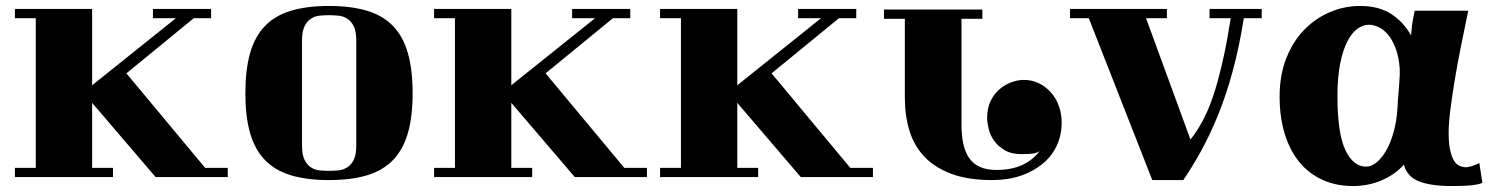

<svg xmlns="http://www.w3.org/2000/svg" viewBox="-20 -533 5005 644"><path d="M289 -188V30H359V61H30V30H100V-472H30V-503H289V-247L570 -472H493V-503H688V-472H630L404 -287L668 30H744V61H502Z M803 -220Q803 -298 818.5 -353.5Q834 -409 867.5 -444.5Q901 -480 954.5 -496.5Q1008 -513 1083 -513Q1159 -513 1212.5 -496.5Q1266 -480 1299.5 -444.5Q1333 -409 1348.5 -353.5Q1364 -298 1364 -220Q1364 -143 1348.5 -88Q1333 -33 1299.5 2.5Q1266 38 1212.5 54.5Q1159 71 1083 71Q1008 71 954.5 54.5Q901 38 867.5 2.5Q834 -33 818.5 -88Q803 -143 803 -220ZM1175 -397Q1175 -428 1166.5 -445Q1158 -462 1144.5 -470.5Q1131 -479 1115 -480.5Q1099 -482 1083 -482Q1068 -482 1052 -480.5Q1036 -479 1023 -470.5Q1010 -462 1001.5 -445Q993 -428 993 -397V-45Q993 -14 1001.5 3Q1010 20 1023 28.5Q1036 37 1052 38.5Q1068 40 1083 40Q1099 40 1115 38.5Q1131 37 1144.5 28.5Q1158 20 1166.5 3Q1175 -14 1175 -45Z M1695 -188V30H1765V61H1436V30H1506V-472H1436V-503H1695V-247L1976 -472H1899V-503H2094V-472H2036L1810 -287L2074 30H2150V61H1908Z M2453 -188V30H2523V61H2194V30H2264V-472H2194V-503H2453V-247L2734 -472H2657V-503H2852V-472H2794L2568 -287L2832 30H2908V61H2666Z M3205 -470V-114Q3205 -81 3210.5 -53.5Q3216 -26 3229 -5.5Q3242 15 3265 26Q3288 37 3322 37Q3373 37 3408.5 20.5Q3444 4 3467 -26Q3456 -19 3441.5 -17.5Q3427 -16 3407 -16Q3372 -16 3349.5 -29.5Q3327 -43 3314 -61.5Q3301 -80 3296 -101Q3291 -122 3291 -137Q3291 -171 3303 -195Q3315 -219 3333.5 -234.5Q3352 -250 3373.5 -257.5Q3395 -265 3414 -265Q3441 -265 3464 -254Q3487 -243 3504.5 -223.5Q3522 -204 3531.5 -178Q3541 -152 3541 -122Q3541 -80 3524.5 -44.5Q3508 -9 3477 16.5Q3446 42 3403.5 56.5Q3361 71 3308 71Q3227 71 3171 50Q3115 29 3080.5 -7.5Q3046 -44 3030.5 -94.5Q3015 -145 3015 -205V-470H2945V-501H3275V-470Z M3973 -65Q4026 -131 4057 -235.5Q4088 -340 4108 -472H4037V-503H4212V-472H4152Q4136 -372 4114 -292Q4092 -212 4065.5 -147Q4039 -82 4010 -29Q3981 24 3949 71H3845L3632 -472H3569V-503H3894V-472H3824Z M4518 91Q4462 91 4416.5 70.5Q4371 50 4339 11.5Q4307 -27 4289.5 -83Q4272 -139 4272 -209Q4272 -280 4294 -336.5Q4316 -393 4353.5 -432Q4391 -471 4440 -492Q4489 -513 4542 -513Q4605 -513 4646.5 -486Q4688 -459 4713 -414Q4715 -446 4719.5 -468Q4724 -490 4725 -497H4905L4902 -484Q4892 -435 4880.5 -378.5Q4869 -322 4860 -268Q4851 -214 4845 -167Q4839 -120 4839 -88Q4839 -54 4843.5 -32Q4848 -10 4855.5 3.5Q4863 17 4874 22.5Q4885 28 4898 28Q4903 28 4914 25Q4925 22 4942 14L4952 80Q4944 85 4919.5 88Q4895 91 4850 91Q4780 91 4740 75.5Q4700 60 4689 20V19Q4660 52 4615 71.5Q4570 91 4518 91ZM4562 26Q4580 26 4598 11Q4616 -4 4630.5 -30Q4645 -56 4654.5 -90.5Q4664 -125 4667 -164L4669 -200Q4671 -220 4672.5 -241Q4674 -262 4675 -281V-302Q4672 -343 4661 -371.5Q4650 -400 4635 -417.5Q4620 -435 4603 -442.5Q4586 -450 4571 -450Q4552 -450 4533 -436.5Q4514 -423 4499 -393.5Q4484 -364 4475 -319Q4466 -274 4466 -211Q4466 -86 4492.5 -30Q4519 26 4562 26Z"/></svg>

Font: Cafe24 ClassicType
Style: Regular
Weight: 400
Designer: Cafe24 thkim, hmlim, mnelim & 4IR
Foundry: Cafe24
Version: Version 1.000